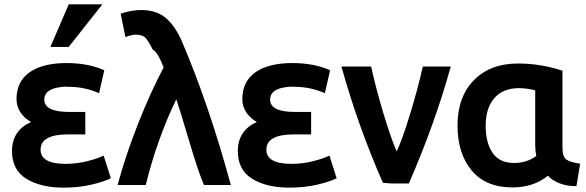

<svg xmlns="http://www.w3.org/2000/svg" viewBox="-20 -835 2685 880"><path d="M281 -84Q332 -84 381 -96.5Q430 -109 455 -122L488 -18Q459 -3 400.5 11Q342 25 272 25Q167 25 101 -15.5Q35 -56 35 -143Q35 -236 122 -276Q69 -307 58 -358Q54 -379 57 -403Q65 -473 124.5 -509.5Q184 -546 285 -546Q384 -546 458 -513L434 -408Q370 -436 301 -437Q276 -439 259 -436Q183 -427 183 -379Q183 -322 296 -322H371V-219H292Q166 -219 166 -149Q166 -84 281 -84ZM295 -620H211L295 -815H449Z M788 -380Q700 -198 648 13H519Q554 -118 611.5 -264.5Q669 -411 730 -526Q703 -596 680 -608Q658 -652 643.5 -664.5Q629 -677 598 -676Q581 -675 555 -665L533 -772Q580 -789 628 -789Q697 -789 739.5 -753Q782 -717 813 -647Q938 -355 1038 13H915Q890 -43 847 -188.5Q804 -334 788 -380Z M1316 -84Q1367 -84 1416 -96.5Q1465 -109 1490 -122L1523 -18Q1494 -3 1435.5 11Q1377 25 1307 25Q1202 25 1136 -15.5Q1070 -56 1070 -143Q1070 -236 1157 -276Q1104 -307 1093 -358Q1089 -379 1092 -403Q1100 -473 1159.5 -509.5Q1219 -546 1320 -546Q1419 -546 1493 -513L1469 -408Q1405 -436 1336 -437Q1311 -439 1294 -436Q1218 -427 1218 -379Q1218 -322 1331 -322H1406V-219H1327Q1201 -219 1201 -149Q1201 -84 1316 -84Z M1798 -141Q1822 -190 1858.5 -309Q1895 -428 1918 -530H2046Q1974 -270 1854 6H1775L1735 3Q1619 -262 1545 -530H1681Q1703 -430 1736.5 -318Q1770 -206 1798 -141Z M2492 -30Q2426 24 2328 24Q2207 24 2142 -53.5Q2077 -131 2077 -260Q2077 -391 2152 -467.5Q2227 -544 2355 -544Q2457 -544 2558 -511V-157Q2558 -117 2575.5 -104Q2593 -91 2639 -85L2622 18Q2579 19 2543 4.5Q2507 -10 2492 -30ZM2433 -171V-421Q2393 -431 2358 -431Q2286 -431 2246 -385.5Q2206 -340 2206 -258Q2206 -181 2237.5 -134.5Q2269 -88 2337 -88Q2394 -88 2438 -120Q2433 -145 2433 -171Z"/></svg>

Font: Repo
Style: DemiBold
Weight: 600
Designer: Stefan Peev
Foundry: Context Ltd
Version: Version 001.000